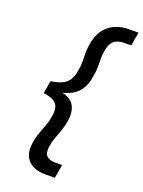

<svg xmlns="http://www.w3.org/2000/svg" viewBox="-177 -891 841 1130"><g transform="rotate(20 243.5 -325.5)"><path d="M255 160Q185 160 148.5 122Q112 84 123 10Q128 -26 139.5 -55.5Q151 -85 162 -116Q173 -147 178 -184Q182 -210 176.5 -231.5Q171 -253 149 -267Q127 -281 84 -286L98 -366Q144 -372 171.5 -386.5Q199 -401 212.5 -425.5Q226 -450 230 -483Q236 -516 235.5 -541.5Q235 -567 234.5 -591.5Q234 -616 239 -646Q247 -701 272.5 -737.5Q298 -774 338 -792.5Q378 -811 426 -811H487L472 -726H429Q404 -726 384 -718Q364 -710 352 -691.5Q340 -673 335 -641Q330 -615 330.5 -591Q331 -567 331 -539.5Q331 -512 324 -476Q319 -438 302.5 -407Q286 -376 257.5 -356Q229 -336 189 -327V-325Q243 -313 262.5 -276Q282 -239 275 -188Q269 -149 258 -117.5Q247 -86 236.5 -58.5Q226 -31 222 -2Q216 40 233.5 57.5Q251 75 288 75H331L316 160Z"/></g></svg>

Font: DM Sans 10pt Medium
Style: Italic
Weight: 500
Italic angle: -10°
Version: Version 4.004;gftools[0.9.30]